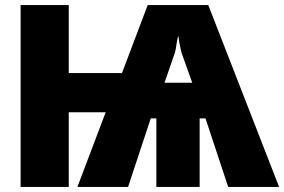

<svg xmlns="http://www.w3.org/2000/svg" viewBox="-20 -734 1116 754"><path d="M1076 0H876L787 -269H764V0H594V-269H572L483 0H284L395 -293H250V0H61V-714H250V-447H459L560 -714H798ZM673 -560Q670 -533 663 -516L626 -409H735L696 -518Q690 -533 684 -569Q682 -585 680 -593Q677 -585 673 -560Z"/></svg>

Font: Noto Sans Display Black Narrow
Style: Regular
Weight: 900
Width: 4
Designer: Monotype Design team
Foundry: Monotype Imaging Inc.
Version: Version 1.000